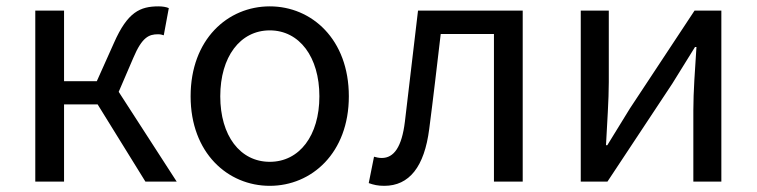

<svg xmlns="http://www.w3.org/2000/svg" viewBox="-20 -577 2404 610"><path d="M92.1 0H183.5V-245.3H290.2L442 0H541.4L357.1 -285.2L403.7 -393.5C431.4 -459.2 453.4 -468.1 482 -468.1C490 -468.1 493.9 -466.9 500.3 -464.9L516.3 -551.2C508.4 -554.8 496.1 -556.8 484 -556.8C425.2 -556.8 385.4 -539 342.1 -440.8L287.6 -319.1H183.5V-543.4H92.1Z M837.1 13.4C970.2 13.4 1088.3 -91.1 1088.3 -271C1088.3 -452.3 970.2 -556.8 837.1 -556.8C703.7 -556.8 585.6 -452.3 585.6 -271C585.6 -91.1 703.7 13.4 837.1 13.4ZM837.1 -62.9C742.7 -62.9 679.8 -146.1 679.8 -271C679.8 -396.1 742.7 -480.5 837.1 -480.5C931.2 -480.5 994.7 -396.1 994.7 -271C994.7 -146.1 931.2 -62.9 837.1 -62.9Z M1200.8 13.4C1280.2 13.4 1328.3 -47 1343.7 -167.3C1356.9 -268.4 1368.3 -368.5 1380.2 -469H1549.3V0H1640.7V-543.4H1308.1C1293.9 -425.7 1280.4 -307.8 1266.4 -190.5C1256.6 -110.1 1231.6 -75.1 1193 -75.1C1183.2 -75.1 1176.1 -77.1 1168.3 -79.1L1151.5 4.7C1166.8 10.2 1180.5 13.4 1200.8 13.4Z M1825.1 0H1909.9L2115.8 -311.1C2136.2 -343.7 2167.2 -394.3 2188.1 -427.7H2192.7C2188.1 -357.1 2182.8 -284.5 2182.8 -226.7V0H2271.8V-543.4H2186.7L1981.2 -232.3C1961.2 -199.3 1929.9 -149.1 1909.5 -115.7H1905.3C1908.8 -185.9 1914.2 -258.9 1914.2 -316.1V-543.4H1825.1Z"/></svg>

Font: Source Han Sans JP VF
Style: Regular
Weight: 250
Designer: Ryoko NISHIZUKA 西塚涼子 (kana, bopomofo & ideographs); Paul D. Hunt (Latin, Greek & Cyrillic); Sandoll Communications 산돌커뮤니
Foundry: Adobe
Version: Version 2.004;hotconv 1.0.118;makeotfexe 2.5.65603